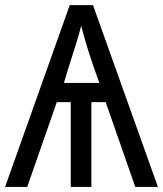

<svg xmlns="http://www.w3.org/2000/svg" viewBox="-20 -734 640 754"><path d="M257.8 -333H203.1L86.9 0H0L253.9 -713.9H345.2L600.1 0H511.2L395 -333H338.9V0H257.8ZM231 -408.2H370.1L351.1 -461.9Q333 -513.2 320.6 -554.7Q308.1 -596.2 298.8 -632.8Q290 -596.2 275.4 -551.5Q260.7 -506.8 247.1 -461.9Z"/></svg>

Font: Noto Mono
Style: Regular
Weight: 400
Designer: Monotype Design Team
Foundry: Monotype Imaging Inc.
Version: Version 1.00